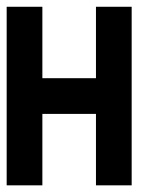

<svg xmlns="http://www.w3.org/2000/svg" viewBox="-20 -556 469 576"><path d="M107.1 -535.7V-321.4H267.9V-535.7H375V0H267.9V-214.3H107.1V0H0V-535.7Z"/></svg>

Font: Jersey 10
Style: Regular
Weight: 400
Designer: Sarah Cadigan-Fried
Version: Version 1.000